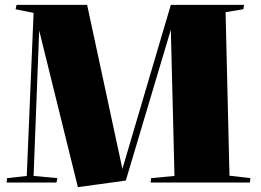

<svg xmlns="http://www.w3.org/2000/svg" viewBox="-20 -750 1074 789"><path d="M682 -628 497 -8 300 19 141 -625 118 -27 216 -18 212 0H7L9 -18L90 -27L118 -697L44 -712L48 -730H338L483 -56L682 -730H983L980 -712L907 -700L923 -28L1009 -18L1007 0H599L601 -18L697 -27Z"/></svg>

Font: Literata 72pt Black
Style: Italic
Weight: 900
Italic angle: -2°
Designer: Latin by Veronika Burian and Jose Scaglione. Greek by Irene Vlachou. Cyrillic by Vera Evstafieva
Foundry: TypeTogether
Version: Version 3.002